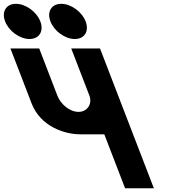

<svg xmlns="http://www.w3.org/2000/svg" viewBox="-263 -986 899 1004"><path d="M-179.7 -966C-230.7 -966 -255.9 -925 -236.2 -874C-216.6 -823 -159.8 -782 -108.8 -782C-57.8 -782 -32.6 -823 -52.2 -874C-71.9 -925 -128.7 -966 -179.7 -966ZM57.3 -966C6.3 -966 -18.9 -925 0.8 -874C20.4 -823 77.2 -782 128.2 -782C179.2 -782 204.4 -823 184.8 -874C165.1 -925 108.3 -966 57.3 -966ZM260 -732.5H109.5L204.5 -486C221.2 -442.7 193 -401 148 -401C99.5 -401 53.7 -442.7 37 -486L-57.9 -732.5H-208.4L-97.7 -445.2C-50.9 -323.7 75.9 -283.7 155.8 -283.7H282.4L391.1 -1.5H541.6Z"/></svg>

Font: Hussar
Style: BdOpOblFour
Weight: 700
Foundry: Cannot Into Space Fonts
Version: Version 2.00